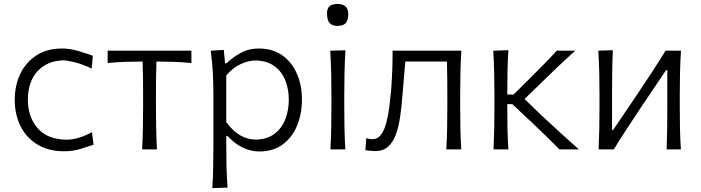

<svg xmlns="http://www.w3.org/2000/svg" viewBox="-20 -750 3519 964"><path d="M302 9.5Q223 9.5 167.5 -24.5Q112 -58.5 83 -117Q54 -175.5 54 -248Q54 -321.5 82.2 -380Q110.5 -438.5 163.8 -472.5Q217 -506.5 292.5 -506.5Q331.5 -506.5 374 -493.8Q416.5 -481 446 -470L440.5 -406Q393 -428 355 -437.5Q317 -447 298 -447Q217 -445 168.5 -392.5Q120 -340 120 -249.5Q120 -164 168.2 -107.2Q216.5 -50.5 313 -48.5Q371.5 -48.5 442 -86.5L449.5 -23.5Q422.5 -14 384 -2.2Q345.5 9.5 302 9.5Z M693.5 0Q696.5 -55.5 697.5 -107Q698.5 -158.5 698.5 -219.5V-269.5Q698.5 -319 698 -359.8Q697.5 -400.5 696 -441Q653.5 -441 609 -439.5Q564.5 -438 520.5 -433.5V-495.5H941V-433.5Q897.5 -438 852.8 -439.5Q808 -441 765.5 -441Q764 -400.5 763.5 -359.8Q763 -319 763 -269.5V-219.5Q763 -158.5 764 -107Q765 -55.5 768 0Z M1046 194.5Q1049.5 139.5 1050.5 86.5Q1051.5 33.5 1051.5 -27.5V-269.5Q1051.5 -324 1048.8 -381.2Q1046 -438.5 1038 -495.5L1103.5 -499.5L1110 -432.5H1117.5Q1146.5 -461 1187.5 -483.8Q1228.5 -506.5 1279 -506.5Q1347.5 -506.5 1396 -473Q1444.5 -439.5 1470.2 -381.2Q1496 -323 1496 -249.5Q1496 -180 1472.2 -120.8Q1448.5 -61.5 1400.5 -25.5Q1352.5 10.5 1281 10.5Q1240 10.5 1199 -9Q1158 -28.5 1123.5 -66.5H1116V-25Q1116 34 1117.2 85.2Q1118.5 136.5 1122.5 192ZM1264.5 -49Q1322.5 -50.5 1359 -78.8Q1395.5 -107 1412.8 -152Q1430 -197 1430 -249Q1430 -303.5 1412 -347.8Q1394 -392 1357 -418.5Q1320 -445 1263 -446.5Q1226.5 -446 1187 -427.5Q1147.5 -409 1116 -371V-137Q1178.5 -50 1264.5 -49Z M1639 0Q1642 -55.5 1643 -107Q1644 -158.5 1644 -219.5V-269.5Q1644 -334 1642.8 -387Q1641.5 -440 1638 -495.5L1714.5 -497.5Q1711 -442 1709.8 -388.5Q1708.5 -335 1708.5 -269.5V-219.5Q1708.5 -158.5 1709.5 -107Q1710.5 -55.5 1714 0ZM1674.5 -620Q1647 -620 1634.5 -634.5Q1622 -649 1622 -683.5Q1622 -708 1634.8 -719Q1647.5 -730 1675.5 -730Q1728.5 -730 1728.5 -679.5Q1728.5 -648 1715.8 -634Q1703 -620 1674.5 -620Z M1864 8.5Q1854.5 8.5 1840 7Q1825.5 5.5 1814.5 4L1819 -56.5Q1827.5 -53.5 1836.2 -52.2Q1845 -51 1850 -51Q1876 -51 1892.8 -73.2Q1909.5 -95.5 1919.2 -132Q1929 -168.5 1934.5 -212Q1940 -255.5 1944 -298.5Q1947.5 -348 1949.5 -397.8Q1951.5 -447.5 1951 -495.5H2296.5Q2293 -440 2291.8 -387Q2290.5 -334 2290.5 -269.5V-219.5Q2290.5 -158.5 2291.5 -107Q2292.5 -55.5 2296 0H2221Q2224 -55.5 2225 -107Q2226 -158.5 2226 -219.5V-269.5Q2226 -319 2225.5 -359.8Q2225 -400.5 2224 -441H2015Q2011.5 -400.5 2008 -358.8Q2004.5 -317 2001 -276Q1997 -221 1990 -170.2Q1983 -119.5 1969.2 -79.2Q1955.5 -39 1930.2 -15.2Q1905 8.5 1864 8.5Z M2458 0Q2460.5 -55.5 2461.5 -107Q2462.5 -158.5 2462.5 -219.5V-271.5Q2462.5 -334.5 2461.2 -387.2Q2460 -440 2456.5 -495.5L2532.5 -498Q2529 -442.5 2528 -389.2Q2527 -336 2527 -276.5V-275.5H2558.5L2636.5 -352.5Q2672 -388 2707.5 -424Q2743 -460 2775.5 -495.5H2868.5Q2820 -452 2774.5 -408.8Q2729 -365.5 2685.5 -322.5L2613.5 -253L2696.5 -173Q2742.5 -130 2790 -86.5Q2837.5 -43 2886.5 0H2789Q2755 -34.5 2719 -69.5Q2683 -104.5 2646 -139L2552.5 -227H2527V-211Q2527 -153.5 2528 -103.8Q2529 -54 2532.5 0Z M2985.5 0Q2988 -55.5 2989 -107Q2990 -158.5 2990 -219.5V-269.5Q2990 -334 2988.8 -387Q2987.5 -440 2984 -495.5L3057 -498Q3054.5 -443.5 3053.8 -391.2Q3053 -339 3053 -275.5V-98H3059L3176.5 -272Q3214 -327.5 3250.8 -383.8Q3287.5 -440 3321.5 -495.5H3399Q3395.5 -440 3394.2 -387Q3393 -334 3393 -269.5V-219.5Q3393 -158.5 3394 -107Q3395 -55.5 3398.5 0H3327Q3329 -55 3329.8 -106.2Q3330.5 -157.5 3330.5 -218V-397.5H3324L3208 -225.5Q3170 -168.5 3133 -112.2Q3096 -56 3062 0Z"/></svg>

Font: Commissioner Flair Light
Style: Regular
Weight: 300
Designer: Kostas Bartsokas
Foundry: Kostas Bartsokas
Version: Version 1.000; ttfautohint (v1.8.3)